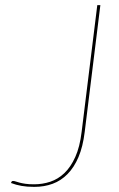

<svg xmlns="http://www.w3.org/2000/svg" viewBox="-20 -720 465 748"><path d="M310 -206Q303 -148.5 285.8 -108Q268.5 -67.5 243 -41.8Q217.5 -16 185 -4Q152.5 8 114.5 8H112Q85 8 63.8 4.2Q42.5 0.5 23 -7L24 -10Q24.5 -11.5 25.8 -13.2Q27 -15 31 -15Q35.5 -15 41.2 -13Q47 -11 56.2 -8.5Q65.5 -6 79 -4Q92.5 -2 113 -2Q145.5 -2 175.8 -12Q206 -22 230.8 -45.5Q255.5 -69 273.2 -108.2Q291 -147.5 298 -206L359 -700H371Z"/></svg>

Font: Lato Hairline
Style: Italic
Weight: 250
Italic angle: -7°
Designer: Lukasz Dziedzic
Foundry: Lukasz Dziedzic
Version: Version 1.104; Western+Polish opensource